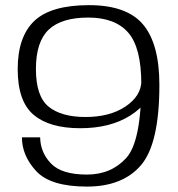

<svg xmlns="http://www.w3.org/2000/svg" viewBox="-20 -700 674 727"><path d="M309 6.5Q445 6.5 514.2 -75Q583.5 -156.5 583.5 -378Q583.5 -534 521.8 -607.2Q460 -680.5 317 -680.5Q173 -680.5 110 -620.8Q47 -561 47 -438Q47 -316.5 107 -265.5Q167 -214.5 284 -214.5Q397.5 -214.5 473.2 -262.5Q549 -310.5 550.5 -373L515.5 -393Q514 -336 454.8 -296.5Q395.5 -257 304 -257Q212 -257 164 -296.2Q116 -335.5 116 -438.5Q116 -542 164.5 -587.8Q213 -633.5 314 -633.5Q415.5 -633.5 465.2 -576.8Q515 -520 515 -382.5Q515 -164.5 458 -101.8Q401 -39 309 -39Q213.5 -39 173.2 -80.8Q133 -122.5 132 -180H63Q63 -110.5 117.2 -52Q171.5 6.5 309 6.5Z"/></svg>

Font: Anybody Expanded Light
Style: Regular
Weight: 300
Width: 7
Version: Version 1.113;gftools[0.9.25]